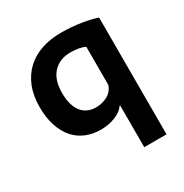

<svg xmlns="http://www.w3.org/2000/svg" viewBox="-165 -642 930 971"><g transform="rotate(-30 300.0 -156.0)"><path d="M530 200H400V-43H396Q379 -17 340 -1.5Q301 14 255 14Q209 14 170 -2Q131 -18 103 -49.5Q75 -81 59 -129Q43 -177 43 -240Q43 -306 63.5 -357Q84 -408 121 -442.5Q158 -477 209.5 -494.5Q261 -512 324 -512Q355 -512 385.5 -509.5Q416 -507 443.5 -502.5Q471 -498 493.5 -492.5Q516 -487 530 -482ZM290 -96Q328 -96 358.5 -113Q389 -130 400 -164V-386Q385 -394 362.5 -398Q340 -402 316 -402Q253 -402 215 -362Q177 -322 177 -245Q177 -172 207 -134Q237 -96 290 -96Z"/></g></svg>

Font: PT Mono
Style: Bold
Weight: 700
Monospace: yes
Designer: A.Korolkova, I.Chaeva
Foundry: ParaType Ltd
Version: Version 1.000 OFL